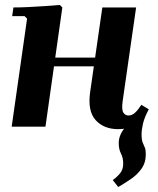

<svg xmlns="http://www.w3.org/2000/svg" viewBox="-20 -510 638 773"><path d="M579 -70Q561 -36 555.5 -11.5Q550 13 550 31Q550 53 554.5 64Q559 75 563 84Q567 93 567 111Q567 145 549.5 169.5Q532 194 506 211.5Q480 229 456 243L434 215Q452 202 464 187Q476 172 476 149Q476 125 467 108Q458 91 458 66Q458 33 484.5 2Q511 -29 569 -70ZM27 0 89 -435 79 -445H29L34 -480Q60 -480 93.5 -481.5Q127 -483 161 -485.5Q195 -488 221 -490L231 -480L163 0ZM160 -243 165 -278H437L432 -243ZM549 -88 579 -70Q556 -24 525 -7Q494 10 456 10Q398 10 365 -26.5Q332 -63 343 -140L392 -480H528L474 -104Q469 -69 476.5 -57Q484 -45 497 -45Q512 -45 524.5 -57Q537 -69 549 -88Z"/></svg>

Font: Brygada 1918
Style: Italic
Weight: 400
Italic angle: -8°
Designer: Mateusz Machalski | Borys Kosmynka | Przemek Hoffer
Foundry: NIEPODLEGLA 2018
Version: Version 3.006